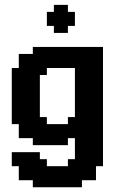

<svg xmlns="http://www.w3.org/2000/svg" viewBox="-20 -638 511 805"><path d="M382.4 -441.2H411.8V-411.8H382.4ZM352.9 -441.2H382.4V-411.8H352.9ZM323.5 -441.2H352.9V-411.8H323.5ZM294.1 -441.2H323.5V-411.8H294.1ZM264.7 -411.8H294.1V-382.4H264.7ZM264.7 -382.4H294.1V-352.9H264.7ZM294.1 -382.4H323.5V-352.9H294.1ZM323.5 -382.4H352.9V-352.9H323.5ZM323.5 -411.8H352.9V-382.4H323.5ZM294.1 -411.8H323.5V-382.4H294.1ZM235.3 -411.8H264.7V-382.4H235.3ZM235.3 -441.2H264.7V-411.8H235.3ZM205.9 -441.2H235.3V-411.8H205.9ZM176.5 -441.2H205.9V-411.8H176.5ZM147.1 -441.2H176.5V-411.8H147.1ZM117.6 -441.2H147.1V-411.8H117.6ZM117.6 -411.8H147.1V-382.4H117.6ZM117.6 -382.4H147.1V-352.9H117.6ZM147.1 -382.4H176.5V-352.9H147.1ZM176.5 -382.4H205.9V-352.9H176.5ZM205.9 -382.4H235.3V-352.9H205.9ZM235.3 -382.4H264.7V-352.9H235.3ZM352.9 -411.8H382.4V-382.4H352.9ZM382.4 -411.8H411.8V-382.4H382.4ZM382.4 -382.4H411.8V-352.9H382.4ZM352.9 -382.4H382.4V-352.9H352.9ZM205.9 -411.8H235.3V-382.4H205.9ZM176.5 -411.8H205.9V-382.4H176.5ZM147.1 -411.8H176.5V-382.4H147.1ZM88.2 -411.8H117.6V-382.4H88.2ZM88.2 -382.4H117.6V-352.9H88.2ZM58.8 -382.4H88.2V-352.9H58.8ZM58.8 -411.8H88.2V-382.4H58.8ZM147.1 -352.9H176.5V-323.5H147.1ZM117.6 -352.9H147.1V-323.5H117.6ZM88.2 -352.9H117.6V-323.5H88.2ZM58.8 -352.9H88.2V-323.5H58.8ZM29.4 -352.9H58.8V-323.5H29.4ZM29.4 -323.5H58.8V-294.1H29.4ZM29.4 -294.1H58.8V-264.7H29.4ZM29.4 -264.7H58.8V-235.3H29.4ZM58.8 -264.7H88.2V-235.3H58.8ZM58.8 -235.3H88.2V-205.9H58.8ZM88.2 -235.3H117.6V-205.9H88.2ZM88.2 -264.7H117.6V-235.3H88.2ZM117.6 -264.7H147.1V-235.3H117.6ZM117.6 -294.1H147.1V-264.7H117.6ZM117.6 -323.5H147.1V-294.1H117.6ZM88.2 -323.5H117.6V-294.1H88.2ZM58.8 -323.5H88.2V-294.1H58.8ZM58.8 -294.1H88.2V-264.7H58.8ZM88.2 -294.1H117.6V-264.7H88.2ZM294.1 -352.9H323.5V-323.5H294.1ZM323.5 -352.9H352.9V-323.5H323.5ZM352.9 -352.9H382.4V-323.5H352.9ZM352.9 -323.5H382.4V-294.1H352.9ZM382.4 -323.5H411.8V-294.1H382.4ZM382.4 -352.9H411.8V-323.5H382.4ZM382.4 -294.1H411.8V-264.7H382.4ZM352.9 -294.1H382.4V-264.7H352.9ZM323.5 -294.1H352.9V-264.7H323.5ZM323.5 -323.5H352.9V-294.1H323.5ZM294.1 -323.5H323.5V-294.1H294.1ZM294.1 -294.1H323.5V-264.7H294.1ZM294.1 -264.7H323.5V-235.3H294.1ZM323.5 -264.7H352.9V-235.3H323.5ZM352.9 -264.7H382.4V-235.3H352.9ZM382.4 -264.7H411.8V-235.3H382.4ZM352.9 -235.3H382.4V-205.9H352.9ZM323.5 -235.3H352.9V-205.9H323.5ZM294.1 -235.3H323.5V-205.9H294.1ZM294.1 -205.9H323.5V-176.5H294.1ZM323.5 -205.9H352.9V-176.5H323.5ZM352.9 -205.9H382.4V-176.5H352.9ZM382.4 -235.3H411.8V-205.9H382.4ZM382.4 -205.9H411.8V-176.5H382.4ZM382.4 -176.5H411.8V-147.1H382.4ZM382.4 -147.1H411.8V-117.6H382.4ZM382.4 -117.6H411.8V-88.2H382.4ZM382.4 -88.2H411.8V-58.8H382.4ZM352.9 -88.2H382.4V-58.8H352.9ZM352.9 -58.8H382.4V-29.4H352.9ZM323.5 -58.8H352.9V-29.4H323.5ZM294.1 -88.2H323.5V-58.8H294.1ZM294.1 -117.6H323.5V-88.2H294.1ZM294.1 -147.1H323.5V-117.6H294.1ZM294.1 -176.5H323.5V-147.1H294.1ZM323.5 -176.5H352.9V-147.1H323.5ZM352.9 -176.5H382.4V-147.1H352.9ZM352.9 -147.1H382.4V-117.6H352.9ZM352.9 -117.6H382.4V-88.2H352.9ZM323.5 -88.2H352.9V-58.8H323.5ZM323.5 -117.6H352.9V-88.2H323.5ZM323.5 -147.1H352.9V-117.6H323.5ZM264.7 -117.6H294.1V-88.2H264.7ZM264.7 -88.2H294.1V-58.8H264.7ZM235.3 -88.2H264.7V-58.8H235.3ZM235.3 -58.8H264.7V-29.4H235.3ZM205.9 -58.8H235.3V-29.4H205.9ZM176.5 -58.8H205.9V-29.4H176.5ZM147.1 -58.8H176.5V-29.4H147.1ZM117.6 -58.8H147.1V-29.4H117.6ZM117.6 -88.2H147.1V-58.8H117.6ZM147.1 -88.2H176.5V-58.8H147.1ZM176.5 -117.6H205.9V-88.2H176.5ZM205.9 -117.6H235.3V-88.2H205.9ZM235.3 -117.6H264.7V-88.2H235.3ZM176.5 -88.2H205.9V-58.8H176.5ZM205.9 -88.2H235.3V-58.8H205.9ZM294.1 -58.8H323.5V-29.4H294.1ZM117.6 -117.6H147.1V-88.2H117.6ZM117.6 -147.1H147.1V-117.6H117.6ZM147.1 -147.1H176.5V-117.6H147.1ZM147.1 -117.6H176.5V-88.2H147.1ZM88.2 -117.6H117.6V-88.2H88.2ZM88.2 -88.2H117.6V-58.8H88.2ZM58.8 -88.2H88.2V-58.8H58.8ZM58.8 -117.6H88.2V-88.2H58.8ZM58.8 -147.1H88.2V-117.6H58.8ZM58.8 -176.5H88.2V-147.1H58.8ZM29.4 -176.5H58.8V-147.1H29.4ZM29.4 -147.1H58.8V-117.6H29.4ZM29.4 -205.9H58.8V-176.5H29.4ZM29.4 -235.3H58.8V-205.9H29.4ZM117.6 -235.3H147.1V-205.9H117.6ZM117.6 -205.9H147.1V-176.5H117.6ZM117.6 -176.5H147.1V-147.1H117.6ZM88.2 -147.1H117.6V-117.6H88.2ZM88.2 -176.5H117.6V-147.1H88.2ZM88.2 -205.9H117.6V-176.5H88.2ZM58.8 -205.9H88.2V-176.5H58.8ZM382.4 -58.8H411.8V-29.4H382.4ZM382.4 -29.4H411.8V0H382.4ZM382.4 0H411.8V29.4H382.4ZM382.4 29.4H411.8V58.8H382.4ZM352.9 29.4H382.4V58.8H352.9ZM323.5 29.4H352.9V58.8H323.5ZM323.5 0H352.9V29.4H323.5ZM323.5 -29.4H352.9V0H323.5ZM352.9 -29.4H382.4V0H352.9ZM352.9 0H382.4V29.4H352.9ZM294.1 -29.4H323.5V0H294.1ZM294.1 0H323.5V29.4H294.1ZM294.1 29.4H323.5V58.8H294.1ZM294.1 58.8H323.5V88.2H294.1ZM264.7 29.4H294.1V58.8H264.7ZM264.7 58.8H294.1V88.2H264.7ZM323.5 58.8H352.9V88.2H323.5ZM352.9 58.8H382.4V88.2H352.9ZM352.9 88.2H382.4V117.6H352.9ZM323.5 88.2H352.9V117.6H323.5ZM294.1 88.2H323.5V117.6H294.1ZM29.4 0H58.8V29.4H29.4ZM58.8 0H88.2V29.4H58.8ZM88.2 0H117.6V29.4H88.2ZM117.6 0H147.1V29.4H117.6ZM117.6 29.4H147.1V58.8H117.6ZM88.2 29.4H117.6V58.8H88.2ZM58.8 29.4H88.2V58.8H58.8ZM29.4 29.4H58.8V58.8H29.4ZM117.6 58.8H147.1V88.2H117.6ZM147.1 58.8H176.5V88.2H147.1ZM88.2 58.8H117.6V88.2H88.2ZM147.1 29.4H176.5V58.8H147.1ZM58.8 58.8H88.2V88.2H58.8ZM58.8 88.2H88.2V117.6H58.8ZM88.2 88.2H117.6V117.6H88.2ZM117.6 88.2H147.1V117.6H117.6ZM147.1 88.2H176.5V117.6H147.1ZM176.5 88.2H205.9V117.6H176.5ZM205.9 88.2H235.3V117.6H205.9ZM235.3 88.2H264.7V117.6H235.3ZM264.7 88.2H294.1V117.6H264.7ZM235.3 58.8H264.7V88.2H235.3ZM205.9 58.8H235.3V88.2H205.9ZM176.5 58.8H205.9V88.2H176.5ZM147.1 117.6H176.5V147.1H147.1ZM117.6 117.6H147.1V147.1H117.6ZM176.5 117.6H205.9V147.1H176.5ZM205.9 117.6H235.3V147.1H205.9ZM235.3 117.6H264.7V147.1H235.3ZM264.7 117.6H294.1V147.1H264.7ZM294.1 117.6H323.5V147.1H294.1ZM264.7 -441.2H294.1V-411.8H264.7ZM264.7 -147.1H294.1V-117.6H264.7ZM264.7 -588.2H294.1V-558.8H264.7ZM235.3 -558.8H264.7V-529.4H235.3ZM235.3 -617.6H264.7V-588.2H235.3ZM205.9 -588.2H235.3V-558.8H205.9ZM235.3 -588.2H264.7V-558.8H235.3ZM205.9 -617.6H235.3V-588.2H205.9ZM205.9 -558.8H235.3V-529.4H205.9ZM264.7 -558.8H294.1V-529.4H264.7ZM176.5 -588.2H205.9V-558.8H176.5ZM176.5 -558.8H205.9V-529.4H176.5ZM205.9 -529.4H235.3V-500H205.9ZM235.3 -529.4H264.7V-500H235.3Z"/></svg>

Font: Jersey 20
Style: Regular
Weight: 400
Designer: Sarah Cadigan-Fried
Version: Version 1.000; ttfautohint (v1.8.4.7-5d5b)